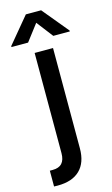

<svg xmlns="http://www.w3.org/2000/svg" viewBox="-189 -819 627 1074"><g transform="rotate(-15 124.0 -281.5)"><path d="M196.8 -610.8 123.5 -706.1 50.8 -610.8H-45.4V-616.2L79.6 -766.6H168L292.5 -616.2V-610.8ZM71.3 -545.4H177.7V35.6Q177.7 117.7 133.3 161.1Q88.9 204.6 4.4 204.6Q-9.8 204.6 -17.1 204.1V112.8H0Q71.3 112.8 71.3 34.7Z"/></g></svg>

Font: Interop Med
Style: Regular
Weight: 500
Designer: Rasmus Andersson, Google, Jang Haemin
Foundry: jhaemin
Version: Version 1.007